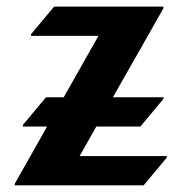

<svg xmlns="http://www.w3.org/2000/svg" viewBox="-20 -557 550 577"><path d="M24.4 0V-4.9L121.6 -176.8H48.8V-181.6L118.2 -264.6H171.4L275.9 -449.2H73.2V-454.1L142.6 -537.1H471.2V-532.2L319.3 -264.6H471.2V-259.8L401.9 -176.8H269.5L219.2 -87.9H481V-83L411.6 0Z"/></svg>

Font: Gothica
Style: Bold
Weight: 700
Designer: Wojciech Kalinowski "wmk69" (wmk69@o2.pl)
Foundry: Wojciech Kalinowski "wmk69" (wmk69@o2.pl)
Version: Version 2.1.0; 2021-05-14